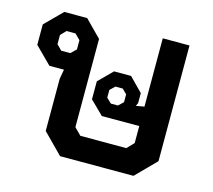

<svg xmlns="http://www.w3.org/2000/svg" viewBox="-85 -660 845 763"><g transform="rotate(15 337.5 -279.0)"><path d="M605 -558V-82L524 0H222L141 -82V-297L148 -336H88L20 -404V-488L90 -558H184L251 -490V-127L279 -99H468L495 -127V-197H341L286 -251V-325L342 -381H412L467 -325V-284L461 -271L495 -277V-558ZM177 -465 155 -487H118L97 -465V-427L118 -406H155L177 -427ZM412 -305 393 -324H363L343 -305V-273L363 -254H392L412 -273Z"/></g></svg>

Font: Chakra Petch SemiBold
Style: Regular
Weight: 600
Designer: Katatrad Aksorn Co.,Ltd.
Foundry: Cadson Demak Co.,Ltd.
Version: Version 1.000; ttfautohint (v1.6)